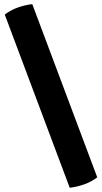

<svg xmlns="http://www.w3.org/2000/svg" viewBox="-20 -738 491 928"><path d="M317 169.5Q351.5 165.5 386.5 153.2Q421.5 141 450 119L136 -718Q101.5 -714 66.5 -701.8Q31.5 -689.5 3 -667.5Z"/></svg>

Font: Signika
Style: Bold
Weight: 700
Designer: Anna Giedry
Foundry: Anna Giedry
Version: Version 2.001